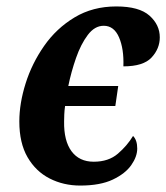

<svg xmlns="http://www.w3.org/2000/svg" viewBox="-20 -566 516 596"><path d="M229 10Q177 10 134 -12Q91 -34 65.5 -78Q40 -122 40 -189Q40 -245 59.5 -307Q79 -369 117 -423.5Q155 -478 211.5 -512Q268 -546 341 -546Q412 -546 444 -517.5Q476 -489 476 -450Q476 -415 450.5 -387.5Q425 -360 363 -360Q365 -414 349.5 -450Q334 -486 302 -486Q274 -486 252.5 -457.5Q231 -429 216 -386Q201 -343 192 -299H347L338 -237H182Q180 -223 179.5 -210Q179 -197 179 -189Q178 -129 202 -96.5Q226 -64 271 -64Q317 -64 346 -89Q375 -114 393 -144Q406 -131 406 -105Q406 -80 387.5 -53.5Q369 -27 330 -8.5Q291 10 229 10Z"/></svg>

Font: Noto Serif Condensed
Style: Bold Italic
Weight: 700
Width: 3
Italic angle: -12°
Designer: Monotype Design Team
Foundry: Monotype Imaging Inc.
Version: Version 2.014